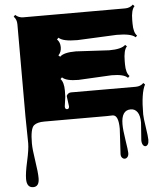

<svg xmlns="http://www.w3.org/2000/svg" viewBox="-66 -726 1008 1178"><g transform="rotate(-5 437.5 -137.0)"><path d="M352.1 -81.1 344.2 -141.6V-147Q354.5 -165 372.1 -165L770.5 -164.6Q800.3 -164.6 818.8 -183.6L828.6 -173.8Q801.3 -123.5 801.3 8.3Q801.3 28.8 810.3 87.6Q819.3 146.5 819.3 165.8Q819.3 185.1 813 194.3Q806.6 203.6 797.9 203.6Q789.1 203.6 782.5 193.4Q775.9 183.1 775.9 165L783.7 57.1Q783.7 14.2 768.6 -7.6Q753.4 -29.3 727.5 -29.3Q669.4 -29.3 669.4 58.1Q669.4 91.8 679.4 155.8Q689.5 219.7 689.5 235.8Q689.5 252 682.1 260.5Q674.8 269 665.3 269Q655.8 269 648.7 261Q641.6 252.9 641.6 239.3L650.4 83.5Q650.4 -2 613.8 -2L576.7 -1H192.9Q149.4 -1 128.9 15.6Q105.5 35.2 105.5 126Q105.5 162.6 116.7 234.1Q127.9 305.7 127.9 341.8Q127.9 394 90.8 394Q50.8 394 50.8 340.3Q50.8 303.7 66.9 231.9Q83 160.2 83 123L80.6 -40.5V-609.9Q80.6 -640.1 62 -658.2L71.8 -668.5Q91.8 -649.4 120.6 -649.4H747.6Q777.3 -649.4 796.4 -668.5L806.2 -658.2Q784.7 -636.7 784.7 -574.2V-552.2Q784.7 -497.1 806.2 -476.6L796.4 -467.3Q772 -492.2 681.6 -492.2L439 -481Q349.1 -481 324.7 -505.9L314.5 -496.1Q333.5 -477.5 333.5 -447Q333.5 -416.5 314.5 -397.9L324.7 -388.7Q348.1 -413.1 423.3 -413.1L627.9 -401.9Q703.6 -401.9 728 -426.3L738.3 -416.5Q716.8 -395 716.8 -326.7V-307.6Q716.8 -255.4 738.3 -233.9L728 -223.6Q704.6 -248 628.9 -248L424.3 -237.3Q349.1 -237.3 324.7 -261.7L314.9 -252Q335.4 -231 335.4 -178.7L334.5 -140.6L326.2 -82Q326.2 -64.5 339.1 -64.5Q352.1 -64.5 352.1 -81.1Z"/></g></svg>

Font: Nosifer
Style: Regular
Weight: 400
Version: Version 001.002